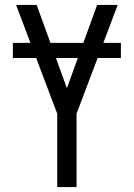

<svg xmlns="http://www.w3.org/2000/svg" viewBox="-20 -755 540 775"><path d="M211 0V-296L45 -735H128L250 -399L372 -735H455L289 -296V0ZM468 -521H32V-582H468Z"/></svg>

Font: Iosevka Custom
Style: Regular
Weight: 400
Monospace: yes
Designer: Belleve Invis
Foundry: Belleve Invis
Version: Version 32.5.0; ttfautohint (v1.8.4)